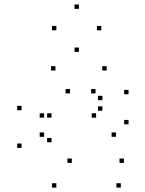

<svg xmlns="http://www.w3.org/2000/svg" viewBox="-20 -846 660 876"><path d="M531.2 10V-10H511.2V10ZM545.3 -102.8V-122.8H525.3V-102.8ZM307.6 -102.8V-122.8H287.6V-102.8ZM215.1 -196.7V-216.7H195.1V-196.7ZM215.1 -309.2V-329.2H195.1V-309.2ZM299.2 -419.8V-439.8H279.2V-419.8ZM415.9 -419.8V-439.8H395.9V-419.8ZM447.2 -388.9V-408.9H427.2V-388.9ZM447.2 -340.8V-360.8H427.2V-340.8ZM418.4 -309.1V-329.1H398.4V-309.1ZM181.1 -309.1V-329.1H161.1V-309.1ZM181.1 -221.8V-241.8H161.1V-221.8ZM509.2 -221.8V-241.8H489.2V-221.8ZM566.4 -278.8V-298.8H546.4V-278.8ZM566.4 -415.8V-435.8H546.4V-415.8ZM466.7 -524.2V-544.2H446.7V-524.2ZM232.9 -524.2V-544.2H212.9V-524.2ZM78.3 -342.9V-362.9H58.3V-342.9ZM78.3 -171.2V-191.2H58.3V-171.2ZM237.1 10V-10H217.1V10ZM442.2 -707.6V-727.6H422.2V-707.6ZM340 -805.5V-825.5H320V-805.5ZM237.3 -707.6V-727.6H217.3V-707.6ZM340 -609.2V-629.2H320V-609.2Z"/></svg>

Font: Monaspace Krypton Dots Var
Style: Regular
Weight: 400
Designer: Riley Cran and the Lettermatic Team
Version: Version 1.100 (Monaspace Krypton Dots)